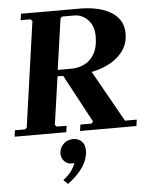

<svg xmlns="http://www.w3.org/2000/svg" viewBox="-65 -721 833 1055"><g transform="rotate(-5 351.5 -193.0)"><path d="M358 0 363 -35H424L434 -45L285 -323H447L609 -35H674L669 0ZM416 -670Q460 -670 502 -662Q544 -654 578.5 -635.5Q613 -617 633.5 -586.5Q654 -556 654 -512Q654 -460 628 -421.5Q602 -383 560.5 -358.5Q519 -334 470 -322Q421 -310 376 -310H261L223 -45L233 -35H287L282 0H-3L2 -35H58L68 -45L150 -625L140 -635H86L91 -670ZM340 -345Q379 -345 413 -361.5Q447 -378 468 -415Q489 -452 489 -511Q489 -568 457 -601.5Q425 -635 381 -635H315L305 -625L265 -345ZM317 41Q344 41 362.5 58.5Q381 76 381 110Q381 138 368.5 167.5Q356 197 330.5 226.5Q305 256 267 284L243 261Q276 235 291 213Q306 191 312 172Q308 173 305 173.5Q302 174 297 174Q272 174 256 156.5Q240 139 240 114Q240 86 261 63.5Q282 41 317 41Z"/></g></svg>

Font: Brygada 1918
Style: Italic
Weight: 400
Italic angle: -8°
Designer: Mateusz Machalski | Borys Kosmynka | Przemek Hoffer
Foundry: NIEPODLEGLA 2018
Version: Version 3.006